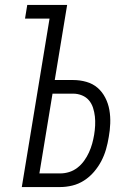

<svg xmlns="http://www.w3.org/2000/svg" viewBox="-20 -755 540 775"><path d="M68 0 180 -680H81L90 -735H251L201 -432H275Q303 -432 329 -424.5Q355 -417 374 -400.5Q393 -384 405 -360.5Q417 -337 421.5 -311Q426 -285 425 -257Q424 -229 419 -202Q415 -177 408 -152.5Q401 -128 389 -105Q377 -82 359.5 -61.5Q342 -41 319.5 -26.5Q297 -12 272 -6Q247 0 223 0ZM139 -55H223Q241 -55 259 -60.5Q277 -66 292.5 -78Q308 -90 319.5 -106Q331 -122 339 -139.5Q347 -157 352 -175Q357 -193 360 -211Q363 -229 364 -248Q365 -267 363 -285Q361 -303 355.5 -320Q350 -337 339 -350Q328 -363 311 -370Q294 -377 275 -377H192Z"/></svg>

Font: Iosevka Light
Style: Italic
Weight: 300
Italic angle: -9°
Monospace: yes
Designer: Belleve Invis
Foundry: Belleve Invis
Version: Version 32.5.0; ttfautohint (v1.8.4)